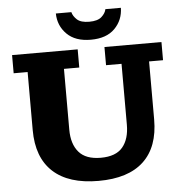

<svg xmlns="http://www.w3.org/2000/svg" viewBox="-59 -934 947 1000"><g transform="rotate(-5 414.5 -434.0)"><path d="M416 10Q260 10 178.5 -65Q97 -140 97 -284V-587H24V-682H367V-587H287V-269Q287 -194 323.5 -151.5Q360 -109 438 -109Q517 -109 552.5 -151.5Q588 -194 588 -269V-587H507V-682H805V-587H732V-284Q732 -140 652 -65Q572 10 416 10ZM440 -726Q359 -726 315 -770Q271 -814 270 -878H351Q356 -857 376 -838.5Q396 -820 440 -820Q484 -820 504.5 -838.5Q525 -857 529 -878H610Q609 -814 565.5 -770Q522 -726 440 -726Z"/></g></svg>

Font: Montagu Slab 24pt
Style: Bold
Weight: 700
Designer: Florian Karsten
Foundry: Florian Karsten
Version: Version 1.000